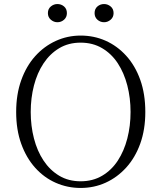

<svg xmlns="http://www.w3.org/2000/svg" viewBox="-20 -915 799 950"><path d="M264 -805Q246 -805 231.5 -817.5Q217 -830 217 -850Q217 -871 231.5 -883Q246 -895 264 -895Q283 -895 297 -883Q311 -871 311 -850Q311 -830 297 -817.5Q283 -805 264 -805ZM495 -805Q476 -805 462 -817.5Q448 -830 448 -850Q448 -871 462 -883Q476 -895 495 -895Q513 -895 527.5 -883Q542 -871 542 -850Q542 -830 527.5 -817.5Q513 -805 495 -805ZM379 15Q314 15 256 -10.5Q198 -36 154 -85Q110 -134 85 -203.5Q60 -273 60 -361Q60 -448 85 -518Q110 -588 154 -637Q198 -686 256 -712.5Q314 -739 379 -739Q445 -739 502.5 -713.5Q560 -688 604.5 -639Q649 -590 674 -520Q699 -450 699 -361Q699 -274 674 -204.5Q649 -135 604.5 -86Q560 -37 502.5 -11Q445 15 379 15ZM379 -18Q439 -18 485.5 -45.5Q532 -73 563 -120.5Q594 -168 610 -230Q626 -292 626 -361Q626 -430 610 -492Q594 -554 563 -601.5Q532 -649 485.5 -676.5Q439 -704 379 -704Q319 -704 273 -676.5Q227 -649 195.5 -601.5Q164 -554 148 -492Q132 -430 132 -361Q132 -292 148 -230Q164 -168 195.5 -120.5Q227 -73 273 -45.5Q319 -18 379 -18Z"/></svg>

Font: Noto Serif SC
Style: Regular
Weight: 200
Designer: Ryoko NISHIZUKA 西塚涼子 (kana & ideographs); Frank Grießhammer (Latin, Greek & Cyrillic); Wenlong ZHANG 张文龙 (bopomofo); San
Foundry: Adobe
Version: Version 2.001;hotconv 1.1.0;makeotfexe 2.6.0